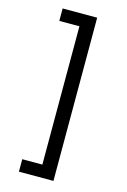

<svg xmlns="http://www.w3.org/2000/svg" viewBox="-136 -845 687 1042"><g transform="rotate(15 207.5 -323.5)"><path d="M81 65H194V-712H81V-782H275V135H81Z"/></g></svg>

Font: ltelugu05
Style: Book
Weight: 400
Designer: Jelle Bosma - Monotype Design Team
Foundry: Monotype Imaging Inc.
Version: Version 2.003